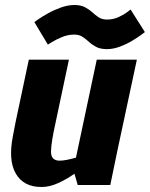

<svg xmlns="http://www.w3.org/2000/svg" viewBox="-20 -738 598 766"><path d="M145 8Q74 8 43 -45.5Q12 -99 32 -198L42 -250L95 -500H255L202 -250Q184 -170 183.5 -133.5Q183 -97 218 -97Q231 -97 248 -100.5Q265 -104 283 -109L366 -500H526L449 -140L420 0H290L277 -45Q246 -23 212 -7.5Q178 8 146 8H145ZM117 -650Q117 -650 132 -660.5Q147 -671 171 -684.5Q195 -698 223 -708Q251 -718 277 -718Q302 -718 318.5 -709.5Q335 -701 347.5 -689.5Q360 -678 373.5 -669Q387 -660 407 -660Q432 -660 453.5 -670Q475 -680 488 -690Q501 -700 501 -700L558 -610Q558 -610 544 -599.5Q530 -589 507.5 -575.5Q485 -562 458.5 -552Q432 -542 407 -542Q381 -542 364.5 -550.5Q348 -559 335.5 -570.5Q323 -582 309.5 -591Q296 -600 276 -600Q251 -600 227 -590Q203 -580 187 -570Q171 -560 171 -560Z"/></svg>

Font: Epunda Sans ExtraBold
Style: Italic
Weight: 800
Italic angle: -12.0243°
Designer: Simon Atzbach
Foundry: typofactur
Version: Version 2.204; ttfautohint (v1.8.4.7-5d5b)